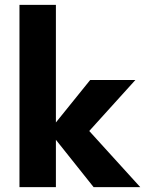

<svg xmlns="http://www.w3.org/2000/svg" viewBox="-20 -770 597 790"><path d="M210 -194.8V0H60.1V-750H210V-266.1L351.1 -440.9H537.1L347.2 -231L557.1 0H365.2Z"/></svg>

Font: Glacial Indifference
Style: Bold
Weight: 700
Version: Version 1.001